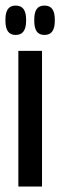

<svg xmlns="http://www.w3.org/2000/svg" viewBox="-22 -686 222 706"><path d="M45.5 0V-499H132.5V0ZM35.5 -557.5Q16.5 -557.5 7.2 -570.5Q-2 -583.5 -2 -609V-614.5Q-2 -640 7.2 -652.8Q16.5 -665.5 35.5 -665.5Q55 -665.5 64.5 -652.8Q74 -640 74 -614.5V-609Q74 -583.5 64.5 -570.5Q55 -557.5 35.5 -557.5ZM141.5 -557.5Q122 -557.5 113 -570.5Q104 -583.5 104 -609V-614.5Q104 -640 113 -652.8Q122 -665.5 141.5 -665.5Q161 -665.5 170.2 -652.8Q179.5 -640 179.5 -614.5V-609Q179.5 -583.5 170.2 -570.5Q161 -557.5 141.5 -557.5Z"/></svg>

Font: Anek Tamil Condensed Medium
Style: Regular
Weight: 500
Width: 3
Designer: Aadarsh Rajan (Tamil), Yesha Goshar (Latin)
Foundry: Ek Type
Version: Version 1.003